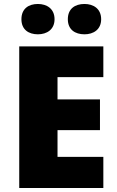

<svg xmlns="http://www.w3.org/2000/svg" viewBox="-20 -948 589 968"><path d="M88 -851C88 -799 124 -775 171 -775C216 -775 255 -799 255 -851C255 -904 216 -928 171 -928C124 -928 88 -904 88 -851ZM322 -851C322 -799 358 -775 406 -775C451 -775 490 -799 490 -851C490 -904 451 -928 406 -928C358 -928 322 -904 322 -851ZM501 0V-157H270V-292H484V-447H270V-559H501V-714H77V0Z"/></svg>

Font: Noto Sans Gurmukhi Black
Style: Regular
Weight: 900
Designer: Jelle Bosma - Monotype Design Team
Foundry: Monotype Imaging Inc.
Version: Version 2.004